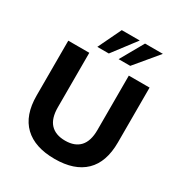

<svg xmlns="http://www.w3.org/2000/svg" viewBox="-214 -1093 1187 1258"><g transform="rotate(30 379.5 -464.5)"><path d="M381 11Q231 11 151.5 -65Q72 -141 72 -290V-705H231V-293Q231 -209 269.5 -168Q308 -127 381 -127Q454 -127 492 -168.5Q530 -210 530 -293V-705H687V-290Q687 -141 608.5 -65Q530 11 381 11ZM257 -765 341 -940H477L344 -765ZM418 -765 517 -940H652L506 -765Z"/></g></svg>

Font: Nunito Sans 10pt ExtraBold
Style: Regular
Weight: 800
Designer: Vernon Adams
Foundry: Vernon Adams
Version: Version 3.101;gftools[0.9.27]